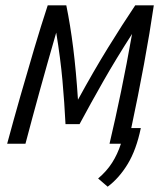

<svg xmlns="http://www.w3.org/2000/svg" viewBox="-20 -542 607 724"><path d="M386 162 350 131Q382 104 402.5 72Q423 40 436 0H393Q415 -93 436.5 -197Q458 -301 478 -414Q417 -319 370 -236.5Q323 -154 280 -74H227Q223 -155 215.5 -238.5Q208 -322 192 -419Q159 -305 130 -200Q101 -95 76 0H7Q31 -89 57 -180Q83 -271 109 -358.5Q135 -446 160 -522H230Q245 -449 256 -361.5Q267 -274 274 -166Q333 -274 387 -361.5Q441 -449 490 -522H560Q545 -419 523 -300Q501 -181 475 -59H511Q494 23 461.5 76.5Q429 130 386 162Z"/></svg>

Font: Ubuntu Sans Condensed
Style: Italic
Weight: 400
Width: 3
Italic angle: -13.5°
Designer: Dalton Maag Ltd
Foundry: Dalton Maag Ltd
Version: Version 1.006; ttfautohint (v1.8.4.7-5d5b)